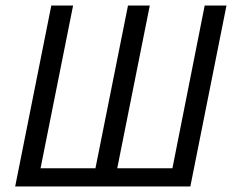

<svg xmlns="http://www.w3.org/2000/svg" viewBox="-20 -676 848 696"><path d="M35 0H670L801 -656H722L605 -66H405L523 -656H444L326 -66H127L245 -656H166Z"/></svg>

Font: Source Sans Pro
Style: Italic
Weight: 400
Italic angle: -11°
Designer: Paul D. Hunt
Foundry: Adobe Systems Incorporated
Version: Version 3.006;hotconv 1.0.111;makeotfexe 2.5.65597